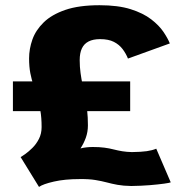

<svg xmlns="http://www.w3.org/2000/svg" viewBox="-20 -702 702 736"><path d="M129.5 14.5 59 -100Q64 -102.5 76.8 -111.5Q89.5 -120.5 104.2 -135Q119 -149.5 129.2 -169.5Q139.5 -189.5 139.5 -215Q139.5 -251.5 134.5 -279.2Q129.5 -307 122.8 -330Q116 -353 108.5 -375Q101 -397 96.2 -421.8Q91.5 -446.5 91.5 -478Q91.5 -514.5 104.2 -550.5Q117 -586.5 147.5 -616.2Q178 -646 230.2 -664Q282.5 -682 361.5 -682Q432.5 -682 480.8 -666.8Q529 -651.5 559.5 -628Q590 -604.5 606.8 -579.5Q623.5 -554.5 631 -535.5L470.5 -477.5Q463 -496.5 450 -513.8Q437 -531 416.5 -541.5Q396 -552 363.5 -552Q337 -552 319.5 -543Q302 -534 293.8 -516.2Q285.5 -498.5 285.5 -471.5Q285.5 -445.5 288.8 -422Q292 -398.5 296.8 -376Q301.5 -353.5 306.2 -330Q311 -306.5 314 -279.8Q317 -253 317 -221.5Q317 -196 308.8 -173.5Q300.5 -151 288.5 -133Q299.5 -136 311.8 -137.2Q324 -138.5 336 -138.5Q361 -138.5 380 -136Q399 -133.5 415.5 -129.2Q432 -125 448.8 -122.2Q465.5 -119.5 485.5 -119Q521.5 -119.5 542.5 -122.5Q563.5 -125.5 579 -132L634.5 -3Q630.5 -1 609 2Q587.5 5 554.5 7.8Q521.5 10.5 483 11Q452.5 10.5 430.5 6.5Q408.5 2.5 389 -2.8Q369.5 -8 345.2 -12Q321 -16 285 -15.5Q228.5 -15.5 186.8 -6Q145 3.5 129.5 14.5ZM29.5 -276V-390H479V-276Z"/></svg>

Font: Anybody Thin ExtraBold
Style: Regular
Weight: 800
Version: Version 1.113;gftools[0.9.25]